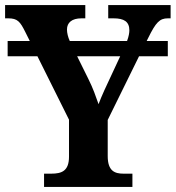

<svg xmlns="http://www.w3.org/2000/svg" viewBox="-20 -734 690 754"><path d="M153 0H500V-52H465C431 -52 403 -62 403 -121V-263L526 -513H639V-573H556L562 -585C592 -646 607 -662 639 -662H650V-714H405V-662H426C467 -662 488 -649 488 -615C488 -606 486 -592 479 -573H254C247 -588 243 -605 243 -618C243 -645 262 -662 300 -662H315V-714H0V-662H12C49 -662 59 -649 79 -609L97 -573H10V-513H127L251 -264V-119C251 -62 222 -52 181 -52H153ZM327 -424 283 -513H452L418 -440C398 -398 379 -357 367 -325C356 -356 346 -386 327 -424Z"/></svg>

Font: Noto Serif SemiCondensed
Style: Bold
Weight: 700
Width: 4
Designer: Monotype Design Team
Foundry: Monotype Imaging Inc.
Version: Version 2.015